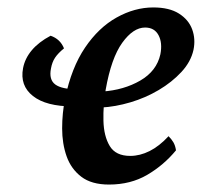

<svg xmlns="http://www.w3.org/2000/svg" viewBox="-20 -487 555 516"><path d="M273 9Q226 9 198.5 -12Q171 -33 159 -67Q147 -101 147 -142Q147 -183 155 -223Q172 -305 208.5 -359Q245 -413 293.5 -440Q342 -467 392 -467Q435 -467 461 -450.5Q487 -434 496.5 -408Q506 -382 500 -353Q493 -321 467.5 -293.5Q442 -266 406.5 -245Q371 -224 330.5 -212Q290 -200 252 -198L255 -241Q313 -245 357 -270.5Q401 -296 411 -341Q417 -372 406 -392.5Q395 -413 370 -413Q338 -413 308.5 -372Q279 -331 264 -246Q257 -204 258 -162.5Q259 -121 275 -94.5Q291 -68 330 -68Q356 -68 382 -81Q408 -94 433 -121Q441 -113 446 -104.5Q451 -96 453 -83Q420 -43 375.5 -17Q331 9 273 9ZM176 -201Q104 -201 68.5 -229Q33 -257 42 -304Q47 -330 65.5 -352Q84 -374 116 -391Q142 -382 152 -357Q136 -344 128 -332Q120 -320 117 -303Q111 -273 128.5 -260Q146 -247 189 -247Z"/></svg>

Font: Vollkorn Medium
Style: Italic
Weight: 500
Italic angle: -11°
Designer: Friedrich Althausen
Foundry: Friedrich Althausen
Version: Version 5.000